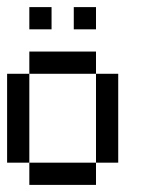

<svg xmlns="http://www.w3.org/2000/svg" viewBox="-20 -520 415 540"><path d="M62.5 -437.5V-500H125V-437.5ZM187.5 -437.5V-500H250V-437.5ZM62.5 -312.5V-375H125V-312.5ZM125 -312.5V-375H187.5V-312.5ZM187.5 -312.5V-375H250V-312.5ZM250 -250V-312.5H312.5V-250ZM250 -187.5V-250H312.5V-187.5ZM250 -125V-187.5H312.5V-125ZM250 -62.5V-125H312.5V-62.5ZM187.5 0V-62.5H250V0ZM125 0V-62.5H187.5V0ZM62.5 0V-62.5H125V0ZM0 -62.5V-125H62.5V-62.5ZM0 -125V-187.5H62.5V-125ZM0 -187.5V-250H62.5V-187.5ZM0 -250V-312.5H62.5V-250Z"/></svg>

Font: AprilSans
Style: Regular
Weight: 400
Designer: typesprite
Version: Version 1.001;PS 001.001;hotconv 1.0.88;makeotf.lib2.5.64775